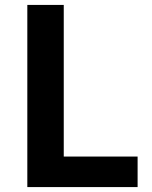

<svg xmlns="http://www.w3.org/2000/svg" viewBox="-20 -760 617 780"><path d="M91 -740H239V-124H539V0H91Z"/></svg>

Font: SpoqaHanSansJP-Bold
Style: Regular
Weight: 700
Designer: [Source Han Sans]
Ryoko NISHIZUKA  (kana & ideographs); Paul D. Hunt (Latin, Greek & Cyrillic); Wenlong ZHANG  (bopomofo
Foundry: Spoqa (http://bi.spoqa.com)
Version: Version 1.002.20150607